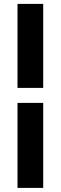

<svg xmlns="http://www.w3.org/2000/svg" viewBox="-20 -730 304 960"><path d="M196 -290.5H67.5V-710.5H196ZM196 209.5H67.5V-215.5H196Z"/></svg>

Font: Anek Gujarati Medium
Style: Bold
Weight: 700
Version: Version 1.003